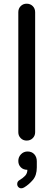

<svg xmlns="http://www.w3.org/2000/svg" viewBox="-20 -755 289 1038"><path d="M124 5Q105 5 92 -8Q79 -21 79 -40V-689Q79 -709 92 -722Q105 -735 124 -735Q144 -735 157 -722Q170 -709 170 -689V-40Q170 -21 157 -8Q144 5 124 5ZM95 263Q86 263 79.5 256.5Q73 250 73 240Q73 226 85 219Q104 208 116 195Q128 182 128 163Q106 163 92.5 149.5Q79 136 79 115Q79 94 93.5 79Q108 64 129 64Q152 64 165.5 79Q179 94 179 117V150Q179 193 157.5 218Q136 243 111 258Q103 263 95 263Z"/></svg>

Font: Varela Round
Style: Regular
Weight: 400
Designer: Joe Prince, Avraham Cornfeld
Foundry: Joe Prince, Avraham Cornfeld
Version: Version 3.010; ttfautohint (v1.8.4.7-5d5b)